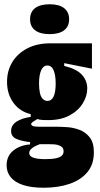

<svg xmlns="http://www.w3.org/2000/svg" viewBox="-20 -731 468 900"><path d="M185 149Q126 149 87.5 136Q49 123 30 99.5Q11 76 11 44Q11 1 41.5 -24.5Q72 -50 121 -54V-65Q88 -68 60 -78.5Q32 -89 32 -117Q32 -144 57 -160.5Q82 -177 124 -183V-196Q73 -208 43 -249Q13 -290 13 -347Q13 -400 38 -440.5Q63 -481 108.5 -504.5Q154 -528 216 -528H411V-409L281 -435V-422Q339 -408 364 -380.5Q389 -353 389 -316Q389 -281 368 -246.5Q347 -212 306 -190Q265 -168 206 -168Q196 -168 181.5 -168.5Q167 -169 155 -173Q141 -165 133.5 -159.5Q126 -154 126 -149Q126 -145 131 -142Q136 -139 144 -138Q152 -137 162 -137H241Q264 -137 294.5 -135Q325 -133 353.5 -122Q382 -111 401 -86.5Q420 -62 420 -17Q420 39 390 75.5Q360 112 307 130.5Q254 149 185 149ZM190 15Q225 15 244 10.5Q263 6 270.5 -2Q278 -10 278 -21Q278 -34 271.5 -40.5Q265 -47 254 -50.5Q243 -54 232 -54.5Q221 -55 213 -55H166Q140 -45 128.5 -35Q117 -25 117 -14Q117 -3 127 3.5Q137 10 154 12.5Q171 15 190 15ZM202 -258Q222 -258 231.5 -279Q241 -300 241 -339Q241 -378 231.5 -401Q222 -424 202 -424Q183 -424 173 -401.5Q163 -379 163 -340Q163 -314 167 -295.5Q171 -277 180.5 -267.5Q190 -258 202 -258ZM213 -571Q168 -571 144.5 -589Q121 -607 121 -641Q121 -675 144.5 -693Q168 -711 213 -711Q258 -711 281 -692.5Q304 -674 304 -641Q304 -607 280.5 -589Q257 -571 213 -571Z"/></svg>

Font: Bricolage Grotesque 72pt Condensed ExtraBold
Style: Regular
Weight: 800
Width: 3
Designer: Mathieu Triay
Foundry: Atelier Triay
Version: Version 1.001;gftools[0.9.33.dev8+g029e19f]